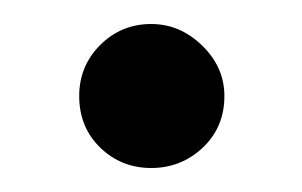

<svg xmlns="http://www.w3.org/2000/svg" viewBox="-20 -443 252 160"><path d="M106 -423Q81 -423 63.5 -405.5Q46 -388 46 -363Q46 -337 63.5 -320Q81 -303 106 -303Q131 -303 149 -320Q167 -337 167 -363Q167 -387 148.5 -405Q130 -423 106 -423Z"/></svg>

Font: Amita
Style: Regular
Weight: 400
Designer: Eduardo Rodriguez Tunni, Modular Infotech, Brian J. Bonislawsky
Foundry: Eduardo Rodriguez Tunni, Modular Infotech, Brian J. Bonislawsky
Version: Version 1.004